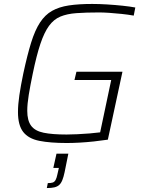

<svg xmlns="http://www.w3.org/2000/svg" viewBox="-20 -716 724 972"><path d="M318 8Q234 8 179 -3Q124 -14 97.5 -48Q71 -82 71 -149Q71 -186 78 -234Q85 -282 98 -344Q118 -437 137.5 -500Q157 -563 182.5 -602Q208 -641 243.5 -661Q279 -681 328.5 -688.5Q378 -696 447 -696Q483 -696 523 -693.5Q563 -691 601 -687Q639 -683 665 -678L657 -637Q629 -642 596 -645.5Q563 -649 533 -651Q503 -653 482 -653Q415 -653 367 -649.5Q319 -646 285.5 -632Q252 -618 228 -585Q204 -552 184.5 -494Q165 -436 146 -344Q133 -282 125.5 -235.5Q118 -189 118 -155Q118 -106 137.5 -79.5Q157 -53 201 -44Q245 -35 317 -35Q340 -35 371.5 -36.5Q403 -38 434 -40.5Q465 -43 487 -46L543 -311H357L367 -353H600L526 -9Q493 -4 456 0Q419 4 383.5 6Q348 8 318 8ZM217 236 222 211Q238 211 247 208Q256 205 261.5 195Q267 185 271 165L278 134H250L266 62H326L307 156Q302 180 295.5 196Q289 212 279.5 220.5Q270 229 255 232.5Q240 236 217 236Z"/></svg>

Font: Saira Thin ExtraLight
Style: Italic
Weight: 250
Italic angle: -12°
Version: Version 1.101